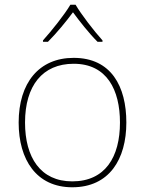

<svg xmlns="http://www.w3.org/2000/svg" viewBox="-20 -783 615 813"><path d="M300 -763H278C254 -722 199 -653 162 -612V-606H183C220 -643 261 -693 289 -731C317 -693 356 -643 393 -606H414V-612C377 -653 324 -722 300 -763ZM515 -264C515 -417 451 -538 292 -538C145 -538 59 -432 59 -264C59 -107 134 10 286 10C443 10 515 -109 515 -264ZM86 -264C86 -420 160 -513 292 -513C433 -513 488 -402 488 -264C488 -119 426 -15 286 -15C151 -15 86 -117 86 -264Z"/></svg>

Font: Noto Sans Syriac Eastern Thin
Style: Regular
Weight: 100
Designer: Patrick Giasson and the Monotype Design Team
Foundry: Monotype Imaging Inc.
Version: Version 3.001